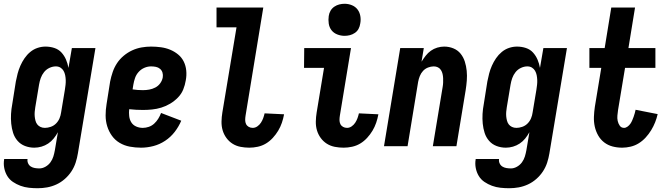

<svg xmlns="http://www.w3.org/2000/svg" viewBox="-34 -775 3554 1018"><path d="M166 223Q143 223 119.5 220.5Q96 218 74.5 210Q53 202 34.5 189.5Q16 177 4.5 158Q-7 139 -11.5 116Q-16 93 -12 70V68H112Q110 80 115 91Q120 102 129.5 108Q139 114 151 116Q163 118 175 118Q191 118 207 109Q223 100 233.5 85.5Q244 71 249 54.5Q254 38 257 21L273 -74Q263 -56 250.5 -40.5Q238 -25 221.5 -14Q205 -3 186 2.5Q167 8 148 8Q122 8 98.5 -1Q75 -10 59 -28.5Q43 -47 35.5 -70.5Q28 -94 25.5 -119.5Q23 -145 24.5 -171Q26 -197 31 -223L50 -343Q54 -364 59.5 -385Q65 -406 74 -426.5Q83 -447 96 -466Q109 -485 126.5 -499.5Q144 -514 165 -521Q186 -528 207 -528Q232 -528 254.5 -520.5Q277 -513 292 -496.5Q307 -480 316 -459Q325 -438 329 -415L347 -520H472L379 38Q375 63 367 87.5Q359 112 344.5 134Q330 156 309.5 174Q289 192 265 203Q241 214 216 218.5Q191 223 166 223ZM204 -97Q219 -97 235 -102.5Q251 -108 263 -120Q275 -132 281.5 -147.5Q288 -163 290 -179L310 -299Q312 -312 313.5 -325Q315 -338 314.5 -351Q314 -364 311.5 -376.5Q309 -389 303 -399.5Q297 -410 286.5 -416.5Q276 -423 262 -423Q245 -423 228 -415Q211 -407 199.5 -392.5Q188 -378 182 -361Q176 -344 173 -326L153 -206Q151 -194 150 -182Q149 -170 150 -158.5Q151 -147 154 -135.5Q157 -124 163.5 -115.5Q170 -107 180.5 -102Q191 -97 204 -97Z M714 8Q683 8 654 2.5Q625 -3 600.5 -17.5Q576 -32 559.5 -55Q543 -78 534.5 -105.5Q526 -133 526 -163Q526 -193 531 -223L550 -343Q555 -368 563.5 -393Q572 -418 586.5 -440Q601 -462 622 -479.5Q643 -497 667 -508Q691 -519 716.5 -523.5Q742 -528 767 -528Q793 -528 819 -524.5Q845 -521 868 -511.5Q891 -502 910 -486.5Q929 -471 940 -449Q951 -427 953.5 -401Q956 -375 951 -349Q947 -324 937.5 -300.5Q928 -277 909.5 -258Q891 -239 868.5 -225.5Q846 -212 821.5 -204.5Q797 -197 772.5 -194.5Q748 -192 724 -192Q705 -192 687.5 -193Q670 -194 651 -196Q649 -178 651 -159.5Q653 -141 662 -126.5Q671 -112 687.5 -104.5Q704 -97 723 -97Q739 -97 755 -102.5Q771 -108 783.5 -119.5Q796 -131 805 -145.5Q814 -160 820 -176L927 -135Q914 -104 892.5 -76Q871 -48 841.5 -28.5Q812 -9 779 -0.5Q746 8 714 8ZM724 -297Q741 -297 757.5 -300Q774 -303 789.5 -311Q805 -319 815.5 -333.5Q826 -348 829 -365Q831 -378 827.5 -390Q824 -402 814.5 -410Q805 -418 792.5 -420.5Q780 -423 767 -423Q749 -423 731.5 -415.5Q714 -408 701 -393.5Q688 -379 682 -361.5Q676 -344 673 -326L669 -301Q682 -299 696 -298Q710 -297 724 -297Z M1288 8Q1264 8 1241 3.5Q1218 -1 1199 -13Q1180 -25 1166.5 -43.5Q1153 -62 1146.5 -84Q1140 -106 1140.5 -130.5Q1141 -155 1145 -179L1220 -630H1114V-735H1362L1268 -162Q1266 -150 1266 -138.5Q1266 -127 1270.5 -117.5Q1275 -108 1284.5 -102.5Q1294 -97 1306 -97Q1319 -97 1330.5 -105Q1342 -113 1349.5 -124.5Q1357 -136 1361.5 -148.5Q1366 -161 1369 -174L1472 -169V-168Q1468 -146 1460.5 -124Q1453 -102 1441 -82Q1429 -62 1412.5 -44Q1396 -26 1376 -14Q1356 -2 1333 3Q1310 8 1288 8Z M1788 8Q1764 8 1741 3.5Q1718 -1 1699 -13Q1680 -25 1666.5 -43.5Q1653 -62 1646.5 -84Q1640 -106 1640.5 -130.5Q1641 -155 1645 -179L1684 -415H1578L1579 -520H1827L1768 -162Q1766 -150 1766 -138.5Q1766 -127 1770.5 -117.5Q1775 -108 1784.5 -102.5Q1794 -97 1806 -97Q1819 -97 1830.5 -105Q1842 -113 1849.5 -124.5Q1857 -136 1861.5 -148.5Q1866 -161 1869 -174L1972 -169V-168Q1968 -146 1960.5 -124Q1953 -102 1941 -82Q1929 -62 1912.5 -44Q1896 -26 1876 -14Q1856 -2 1833 3Q1810 8 1788 8ZM1793 -585Q1773 -585 1754 -592.5Q1735 -600 1723.5 -615Q1712 -630 1709 -650Q1706 -670 1709 -690Q1711 -705 1718.5 -718Q1726 -731 1738.5 -739.5Q1751 -748 1765 -751.5Q1779 -755 1793 -755Q1813 -755 1831.5 -747.5Q1850 -740 1861.5 -725Q1873 -710 1876.5 -690Q1880 -670 1876 -650Q1874 -635 1867 -622Q1860 -609 1847.5 -600.5Q1835 -592 1821 -588.5Q1807 -585 1793 -585Z M2002 0 2088 -520H2213L2201 -448Q2211 -464 2223 -479.5Q2235 -495 2250.5 -506Q2266 -517 2284.5 -522.5Q2303 -528 2321 -528Q2347 -528 2370 -518.5Q2393 -509 2408 -490.5Q2423 -472 2430.5 -448.5Q2438 -425 2440.5 -399.5Q2443 -374 2441 -348Q2439 -322 2435 -297L2386 0H2261L2313 -314Q2315 -325 2315.5 -337Q2316 -349 2315.5 -360.5Q2315 -372 2312.5 -383Q2310 -394 2304 -403.5Q2298 -413 2288 -418Q2278 -423 2266 -423Q2251 -423 2235.5 -417Q2220 -411 2209 -399Q2198 -387 2192 -372Q2186 -357 2183 -341L2127 0Z M2666 223Q2643 223 2619.5 220.5Q2596 218 2574.5 210Q2553 202 2534.5 189.5Q2516 177 2504.5 158Q2493 139 2488.5 116Q2484 93 2488 70V68H2612Q2610 80 2615 91Q2620 102 2629.5 108Q2639 114 2651 116Q2663 118 2675 118Q2691 118 2707 109Q2723 100 2733.5 85.5Q2744 71 2749 54.5Q2754 38 2757 21L2773 -74Q2763 -56 2750.5 -40.5Q2738 -25 2721.5 -14Q2705 -3 2686 2.5Q2667 8 2648 8Q2622 8 2598.5 -1Q2575 -10 2559 -28.5Q2543 -47 2535.5 -70.5Q2528 -94 2525.5 -119.5Q2523 -145 2524.5 -171Q2526 -197 2531 -223L2550 -343Q2554 -364 2559.5 -385Q2565 -406 2574 -426.5Q2583 -447 2596 -466Q2609 -485 2626.5 -499.5Q2644 -514 2665 -521Q2686 -528 2707 -528Q2732 -528 2754.5 -520.5Q2777 -513 2792 -496.5Q2807 -480 2816 -459Q2825 -438 2829 -415L2847 -520H2972L2879 38Q2875 63 2867 87.5Q2859 112 2844.5 134Q2830 156 2809.5 174Q2789 192 2765 203Q2741 214 2716 218.5Q2691 223 2666 223ZM2704 -97Q2719 -97 2735 -102.5Q2751 -108 2763 -120Q2775 -132 2781.5 -147.5Q2788 -163 2790 -179L2810 -299Q2812 -312 2813.5 -325Q2815 -338 2814.5 -351Q2814 -364 2811.5 -376.5Q2809 -389 2803 -399.5Q2797 -410 2786.5 -416.5Q2776 -423 2762 -423Q2745 -423 2728 -415Q2711 -407 2699.5 -392.5Q2688 -378 2682 -361Q2676 -344 2673 -326L2653 -206Q2651 -194 2650 -182Q2649 -170 2650 -158.5Q2651 -147 2654 -135.5Q2657 -124 2663.5 -115.5Q2670 -107 2680.5 -102Q2691 -97 2704 -97Z M3265 8Q3238 8 3213.5 1.5Q3189 -5 3169.5 -20Q3150 -35 3137.5 -57Q3125 -79 3119.5 -104Q3114 -129 3115 -155.5Q3116 -182 3120 -209L3154 -415H3091V-520H3172L3207 -735H3333L3298 -520H3441V-415H3280L3243 -192Q3241 -177 3239.5 -162.5Q3238 -148 3241 -134Q3244 -120 3252 -108.5Q3260 -97 3275 -97Q3284 -97 3293 -103.5Q3302 -110 3308 -118.5Q3314 -127 3318 -136.5Q3322 -146 3325.5 -155.5Q3329 -165 3331.5 -174.5Q3334 -184 3336 -193L3453 -170Q3448 -148 3439.5 -126.5Q3431 -105 3418.5 -84.5Q3406 -64 3389.5 -46Q3373 -28 3353 -15.5Q3333 -3 3310 2.5Q3287 8 3265 8Z"/></svg>

Font: Iosevka Term Curly Extrabold
Style: Italic
Weight: 800
Italic angle: -9°
Designer: Belleve Invis
Foundry: Belleve Invis
Version: Version 32.3.0